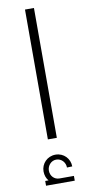

<svg xmlns="http://www.w3.org/2000/svg" viewBox="-104 -750 483 1034"><g transform="rotate(-10 137.5 -233.0)"><path d="M162 -710H113V0H162ZM138 218C110 218 89 196 89 167C89 140 110 115 138 115C167 115 188 139 188 167L217 166C217 124 184 88 139 88C93 88 60 124 60 166C60 187 67 205 78 218H60V244H217V218Z"/></g></svg>

Font: Sulaf Light
Style: Regular
Weight: 300
Designer: Bandar Raffah (Arabic) and Santiago Orozco (Latin)
Foundry: Caramella and Typemade
Version: Version 1.005;PS 001.005;hotconv 1.0.88;makeotf.lib2.5.64775